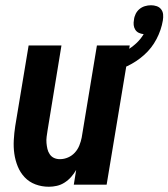

<svg xmlns="http://www.w3.org/2000/svg" viewBox="-20 -703 641 731"><path d="M166 8Q139 8 115 -1Q91 -10 74 -28Q57 -46 47.5 -69.5Q38 -93 34.5 -118Q31 -143 32.5 -170Q34 -197 38 -223L89 -530H214L161 -206Q159 -194 157.5 -182Q156 -170 157 -158.5Q158 -147 160.5 -136Q163 -125 169.5 -115.5Q176 -106 186 -101.5Q196 -97 208 -97Q224 -97 239 -103.5Q254 -110 265 -122Q276 -134 282 -149Q288 -164 291 -179L349 -530H474L386 0H261L270 -56Q262 -42 251 -29.5Q240 -17 226 -8Q212 1 196.5 4.5Q181 8 166 8ZM394 -425 377 -479Q399 -484 420 -491.5Q441 -499 461 -510.5Q481 -522 498 -537.5Q515 -553 527 -573Q517 -574 508.5 -578Q500 -582 495 -590Q490 -598 489 -607.5Q488 -617 490 -627Q491 -639 496.5 -650Q502 -661 511 -668.5Q520 -676 531.5 -679.5Q543 -683 555 -683Q566 -683 576.5 -679.5Q587 -676 593.5 -667.5Q600 -659 601 -648Q602 -637 600 -625Q594 -589 576 -554.5Q558 -520 529 -494Q500 -468 465 -451.5Q430 -435 394 -425Z"/></svg>

Font: Iosevka Curly XBdObl
Style: Regular
Weight: 800
Italic angle: -9°
Monospace: yes
Designer: Belleve Invis
Foundry: Belleve Invis
Version: Version 11.1.0; ttfautohint (v1.8.3)